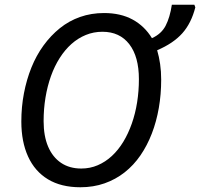

<svg xmlns="http://www.w3.org/2000/svg" viewBox="-20 -780 844 810"><path d="M319 10Q238 10 182.5 -23.5Q127 -57 98.5 -119.5Q70 -182 70 -267Q70 -329 81 -386.5Q92 -444 112.5 -495Q133 -546 163.5 -588Q194 -630 232.5 -661Q271 -692 318 -708.5Q365 -725 419 -725Q489 -725 539.5 -697.5Q590 -670 621 -619Q661 -637 679 -672Q697 -707 705 -760H800L804 -749Q787 -682 749 -639.5Q711 -597 643 -568Q651 -541 655.5 -510Q660 -479 660 -444Q660 -382 650 -324.5Q640 -267 620.5 -216.5Q601 -166 572.5 -124.5Q544 -83 506 -53Q468 -23 421 -6.5Q374 10 319 10ZM323 -69Q360 -69 392.5 -83Q425 -97 452 -122Q479 -147 500 -181.5Q521 -216 536 -258.5Q551 -301 558.5 -348.5Q566 -396 566 -446Q566 -541 525.5 -593.5Q485 -646 412 -646Q375 -646 342 -632.5Q309 -619 281.5 -594.5Q254 -570 232 -535.5Q210 -501 195 -459Q180 -417 172 -369Q164 -321 164 -269Q164 -206 183 -161.5Q202 -117 237.5 -93Q273 -69 323 -69Z"/></svg>

Font: Noto Sans Display
Style: Italic
Weight: 400
Italic angle: -12°
Designer: Monotype Design Team
Foundry: Monotype Imaging Inc.
Version: Version 2.003